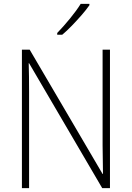

<svg xmlns="http://www.w3.org/2000/svg" viewBox="-20 -970 680 990"><path d="M547 0H507L130 -644H128Q129 -609 129.5 -574Q130 -539 130 -497V0H93V-714H133L509 -73H511Q511 -108 510 -148.5Q509 -189 509 -221V-714H547ZM441 -943Q425 -920 401 -892.5Q377 -865 351 -838Q325 -811 301 -791H275V-800Q307 -833 341 -874.5Q375 -916 396 -950H441Z"/></svg>

Font: Noto Sans Kannada SemiCondensed ExtraLight
Style: Regular
Weight: 200
Width: 4
Designer: Jelle Bosma - Monotype Design Team
Foundry: Monotype Imaging Inc.
Version: Version 2.005; ttfautohint (v1.8.4.7-5d5b)